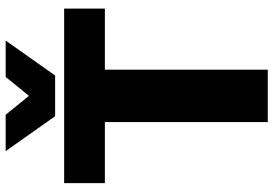

<svg xmlns="http://www.w3.org/2000/svg" viewBox="-160 -780 941 660"><g transform="rotate(-90 310.0 -450.5)"><path d="M10 0ZM400 0H220V-560H10V-700H610V-560H400ZM245 -901 310 -821 375 -901H500L380 -731H240L120 -901Z"/></g></svg>

Font: Russo One
Style: Regular
Weight: 400
Designer: Jovanny lemonad
Foundry: Jovanny Lemonad
Version: Version 1.001